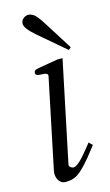

<svg xmlns="http://www.w3.org/2000/svg" viewBox="-108 -703 432 752"><g transform="rotate(-15 108.5 -327.0)"><path d="M201.2 -104Q135.7 -16.1 103 0Q85.4 8.8 61 8.8Q50.8 8.8 43.5 3.7Q36.1 -1.5 32 -9.3Q27.8 -17.1 26.6 -26.6Q25.4 -36.1 27.3 -44.9L103 -408.2Q104.5 -415 100.6 -418Q96.7 -420.9 90.1 -421.9Q83.5 -422.9 76.2 -422.9Q68.8 -422.9 64 -424.3Q60.1 -425.3 56.9 -427.7Q53.7 -430.2 54.7 -436.5Q56.6 -444.8 62.5 -446.8Q68.4 -448.7 74.7 -449.7L152.8 -462.9H174.3L88.9 -54.2Q87.9 -48.8 91.3 -44.9Q94.7 -41 101.1 -39.1Q105 -38.1 105 -38.1Q124 -38.1 166 -90.8L187 -117.2ZM216.3 -496.1 206.5 -487.3 97.2 -580.6Q58.1 -614.3 58.1 -632.8Q58.1 -645.5 67.6 -653.6Q77.1 -661.6 87.9 -661.6Q97.7 -661.6 109.4 -654.3Q121.6 -646.5 147 -606Z"/></g></svg>

Font: Atsinvsda
Style: Italic
Weight: 400
Italic angle: -12°
Designer: Al Webster
Foundry: Al Webster and Michael Everson
Version: Version 2.000